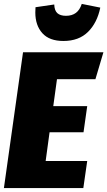

<svg xmlns="http://www.w3.org/2000/svg" viewBox="-21 -964 550 984"><path d="M509 -696 468 -558H271L252 -420H426L407 -286H233L213 -139H426L406 0H-1L97 -696ZM160 -900Q160 -918 161 -927L257 -941Q258 -910 273 -896.5Q288 -883 317 -883Q348 -883 368 -898Q388 -913 398 -944L493 -925Q477 -847 430 -800.5Q383 -754 304 -754Q232 -754 196 -794Q160 -834 160 -900Z"/></svg>

Font: Fira Sans Condensed Black
Style: Italic
Weight: 900
Width: 3
Italic angle: -8°
Designer: Carrois Corporate & Edenspiekermann AG
Foundry: Carrois Corporate GbR & Edenspiekermann AG
Version: Version 4.203